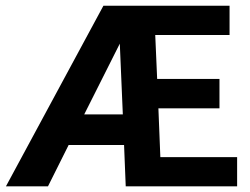

<svg xmlns="http://www.w3.org/2000/svg" viewBox="-20 -660 886 680"><path d="M819.8 -103.5V0H425.3L419.4 -146.5H223.1L149.9 0H1L346.2 -639.6H793V-536.1H529.8L536.6 -380.4H757.3V-276.4H541L547.9 -103.5ZM404.3 -505.4 278.3 -254.9H415Z"/></svg>

Font: Yantramanav
Style: Bold
Weight: 700
Version: Version 1.001;PS 1.0;hotconv 1.0.72;makeotf.lib2.5.5900; ttf